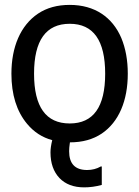

<svg xmlns="http://www.w3.org/2000/svg" viewBox="-20 -581 583 804"><path d="M515.1 -272.5C515.1 -329.1 505.9 -378.9 487.8 -422.4C450.7 -508.8 377 -560.5 272 -560.5C219.7 -560.5 175.8 -548.3 139.2 -523.9C65.9 -474.6 27.8 -384.3 27.8 -272.5C27.8 -184.6 49.8 -114.7 93.3 -62.5C122.1 -27.8 157.2 -5.4 198.7 5.9C193.8 25.9 191.4 43 191.4 57.1C191.4 102.5 204.1 138.2 229 164.6C253.9 190.4 288.1 203.6 332.5 203.6C356.4 203.6 381.3 200.2 406.2 193.4V116.2H401.9C384.8 126 365.7 130.9 344.7 130.9C294.4 130.9 269.5 104.5 269.5 52.2C269.5 42 270.5 31.7 272 21.5L272.9 15.1C325.2 15.1 369.1 2.9 405.8 -21.5C478 -70.3 515.1 -159.7 515.1 -272.5ZM420.4 -272.5C420.4 -133.3 371.1 -64 272 -64C172.4 -64 122.6 -133.3 122.6 -272.5C122.6 -411.6 172.4 -481.4 272 -481.4C371.1 -481.4 420.4 -411.6 420.4 -272.5Z"/></svg>

Font: SG Kara SemiBold
Style: Regular
Weight: 400
Designer: Damoon Khanjanzadeh
Version: Version 1.000